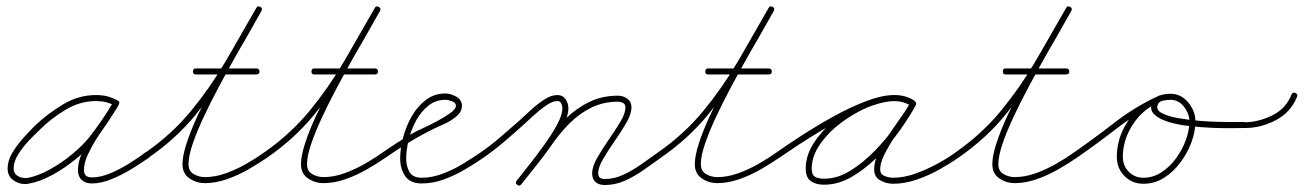

<svg xmlns="http://www.w3.org/2000/svg" viewBox="-20 -566 4115 606"><path d="M355 -237Q351 -228 343 -233Q328 -240 314.5 -243.5Q301 -247 283 -247Q232 -247 186 -219Q140 -191 105 -156Q91 -143 71.5 -122.5Q52 -102 37.5 -79Q23 -56 23 -34Q23 -19 34.5 -11.5Q46 -4 60 -4Q63 -4 65 -4Q99 -10 137 -31Q175 -52 208 -79.5Q241 -107 262 -133Q283 -160 302 -187.5Q321 -215 338 -245Q342 -253 350 -248Q359 -244 355 -236Q349 -224 342 -214Q342 -214 342 -214Q342 -214 342 -214Q339 -210 336.5 -205.5Q334 -201 331 -197Q331 -197 331 -197Q331 -197 331 -197Q319 -178 306.5 -160.5Q294 -143 282 -124Q282 -124 282 -124Q282 -124 282 -124Q270 -105 257.5 -78.5Q245 -52 245 -29Q245 -6 270 -6Q297 -6 328 -19Q359 -32 388.5 -50.5Q418 -69 439 -85Q439 -85 439 -85Q439 -85 439 -85Q447 -90 453 -83Q458 -75 451 -69Q427 -52 396 -33Q365 -14 332 -0.5Q299 13 270 13Q250 13 238 2Q226 -9 226 -29Q226 -55 239 -83.5Q252 -112 266 -134Q266 -134 266 -134Q266 -134 266 -134Q278 -153 290.5 -171Q303 -189 315 -207Q315 -207 315 -207Q315 -207 315 -207Q318 -211 320.5 -215.5Q323 -220 326 -224Q326 -224 326 -224Q326 -224 326 -224Q332 -234 337 -244Q342 -252 350 -248Q359 -244 354 -235Q337 -205 317.5 -177Q298 -149 276 -121Q255 -93 219.5 -64Q184 -35 144.5 -13.5Q105 8 69 14Q64 15 60 15Q38 15 21 2Q4 -11 4 -34Q4 -59 19 -84Q34 -109 54.5 -131.5Q75 -154 91 -170Q130 -207 179 -236.5Q228 -266 283 -266Q303 -266 318.5 -262Q334 -258 351 -249Q360 -245 355 -237Z M450 -69Q443 -64 437 -72Q432 -79 440 -85Q523 -143 583 -216Q643 -289 691.5 -371.5Q740 -454 789 -541Q793 -549 802 -544Q810 -540 805 -531Q793 -510 771.5 -472.5Q750 -435 724 -389Q698 -343 671.5 -293.5Q645 -244 623 -197Q601 -150 588 -111.5Q575 -73 575 -48Q575 -26 591.5 -16.5Q608 -7 627 -7Q659 -7 692.5 -19Q726 -31 757.5 -49Q789 -67 814 -85Q814 -85 814 -85Q814 -85 814 -85Q821 -90 827 -82Q832 -75 824 -69Q798 -51 765 -32Q732 -13 696.5 -0.5Q661 12 627 12Q600 12 578 -3Q556 -18 556 -48Q556 -74 569 -114Q582 -154 604 -201.5Q626 -249 652.5 -299Q679 -349 705.5 -395.5Q732 -442 754 -480Q776 -518 789 -541Q793 -549 802 -544Q810 -540 805 -531Q756 -443 706.5 -359.5Q657 -276 596 -202Q535 -128 450 -69Q450 -69 450 -69Q450 -69 450 -69ZM598 -331Q589 -331 589 -340Q589 -350 598 -350Q646 -350 693.5 -350Q741 -350 789 -350Q789 -350 789 -350Q789 -350 789 -350Q799 -350 799 -340Q799 -331 789 -331Q741 -331 693.5 -331Q646 -331 598 -331Q598 -331 598 -331Q598 -331 598 -331Z M824 -69Q817 -64 811 -72Q806 -79 814 -85Q897 -143 957 -216Q1017 -289 1065.5 -371.5Q1114 -454 1163 -541Q1167 -549 1176 -544Q1184 -540 1179 -531Q1167 -510 1145.5 -472.5Q1124 -435 1098 -389Q1072 -343 1045.5 -293.5Q1019 -244 997 -197Q975 -150 962 -111.5Q949 -73 949 -48Q949 -26 965.5 -16.5Q982 -7 1001 -7Q1033 -7 1066.5 -19Q1100 -31 1131.5 -49Q1163 -67 1188 -85Q1188 -85 1188 -85Q1188 -85 1188 -85Q1195 -90 1201 -82Q1206 -75 1198 -69Q1172 -51 1139 -32Q1106 -13 1070.5 -0.5Q1035 12 1001 12Q974 12 952 -3Q930 -18 930 -48Q930 -74 943 -114Q956 -154 978 -201.5Q1000 -249 1026.5 -299Q1053 -349 1079.5 -395.5Q1106 -442 1128 -480Q1150 -518 1163 -541Q1167 -549 1176 -544Q1184 -540 1179 -531Q1130 -443 1080.5 -359.5Q1031 -276 970 -202Q909 -128 824 -69Q824 -69 824 -69Q824 -69 824 -69ZM972 -331Q963 -331 963 -340Q963 -350 972 -350Q1020 -350 1067.5 -350Q1115 -350 1163 -350Q1163 -350 1163 -350Q1163 -350 1163 -350Q1173 -350 1173 -340Q1173 -331 1163 -331Q1115 -331 1067.5 -331Q1020 -331 972 -331Q972 -331 972 -331Q972 -331 972 -331Z M1198 -69Q1191 -64 1185 -72Q1180 -79 1188 -85Q1211 -101 1234.5 -116Q1258 -131 1282 -145Q1290 -150 1312 -160Q1334 -170 1358.5 -183Q1383 -196 1401 -209Q1419 -222 1419 -232Q1419 -242 1406.5 -246.5Q1394 -251 1386 -251Q1355 -251 1331.5 -232Q1308 -213 1292.5 -184Q1277 -155 1269.5 -123Q1262 -91 1262 -66Q1262 -41 1272.5 -23Q1283 -5 1311 -5Q1343 -5 1376.5 -17.5Q1410 -30 1440.5 -48.5Q1471 -67 1497 -85Q1497 -85 1497 -85Q1497 -85 1497 -85Q1504 -90 1510 -82Q1515 -75 1507 -69Q1480 -50 1447.5 -31Q1415 -12 1380.5 0.5Q1346 13 1311 13Q1275 13 1259 -10Q1243 -33 1243 -66Q1243 -96 1252 -131Q1261 -166 1279 -198Q1297 -230 1324 -250.5Q1351 -271 1386 -271Q1402 -271 1420 -261Q1438 -251 1438 -232Q1438 -214 1422 -200Q1404 -184 1378.5 -173Q1353 -162 1332 -151Q1297 -133 1264 -112.5Q1231 -92 1198 -69Q1198 -69 1198 -69Q1198 -69 1198 -69Z M1507 -69Q1500 -64 1494 -72Q1489 -79 1497 -85Q1529 -107 1559 -133Q1589 -159 1619 -185Q1632 -197 1653 -216.5Q1674 -236 1696.5 -251Q1719 -266 1739 -266Q1756 -266 1765 -253Q1774 -240 1774 -224Q1774 -200 1757 -167.5Q1740 -135 1715 -100Q1690 -65 1665.5 -34.5Q1641 -4 1625 16Q1625 16 1625 16Q1625 16 1625 16Q1620 23 1612 17Q1605 12 1611 4Q1625 -14 1648.5 -43.5Q1672 -73 1696.5 -107Q1721 -141 1738 -172Q1755 -203 1755 -224Q1755 -232 1751.5 -239.5Q1748 -247 1739 -247Q1723 -247 1702 -232Q1681 -217 1661.5 -199Q1642 -181 1631 -171Q1601 -144 1570.5 -118Q1540 -92 1507 -69Q1507 -69 1507 -69Q1507 -69 1507 -69ZM1625 16Q1620 23 1612 17Q1605 12 1611 4Q1635 -27 1660 -58Q1685 -89 1707 -121Q1733 -160 1766.5 -192.5Q1800 -225 1840.5 -244.5Q1881 -264 1930 -264Q1947 -264 1960 -254.5Q1973 -245 1973 -227Q1973 -206 1957 -178.5Q1941 -151 1920.5 -121.5Q1900 -92 1884 -65Q1868 -38 1868 -19Q1868 -1 1889 -1Q1919 -1 1948.5 -15Q1978 -29 2005.5 -48.5Q2033 -68 2057 -85Q2057 -85 2057 -85Q2057 -85 2057 -85Q2064 -90 2070 -82Q2075 -75 2067 -69Q2042 -51 2013 -30.5Q1984 -10 1953 4Q1922 18 1889 18Q1871 18 1860 9Q1849 0 1849 -19Q1849 -40 1865 -68Q1881 -96 1901.5 -125.5Q1922 -155 1938 -181.5Q1954 -208 1954 -227Q1954 -237 1946.5 -241Q1939 -245 1930 -245Q1885 -245 1847 -226.5Q1809 -208 1778 -177Q1747 -146 1723 -111Q1700 -78 1675 -46.5Q1650 -15 1625 16Q1625 16 1625 16Q1625 16 1625 16Z M2067 -69Q2060 -64 2054 -72Q2049 -79 2057 -85Q2140 -143 2200 -216Q2260 -289 2308.5 -371.5Q2357 -454 2406 -541Q2410 -549 2419 -544Q2427 -540 2422 -531Q2410 -510 2388.5 -472.5Q2367 -435 2341 -389Q2315 -343 2288.5 -293.5Q2262 -244 2240 -197Q2218 -150 2205 -111.5Q2192 -73 2192 -48Q2192 -26 2208.5 -16.5Q2225 -7 2244 -7Q2276 -7 2309.5 -19Q2343 -31 2374.5 -49Q2406 -67 2431 -85Q2431 -85 2431 -85Q2431 -85 2431 -85Q2438 -90 2444 -82Q2449 -75 2441 -69Q2415 -51 2382 -32Q2349 -13 2313.5 -0.5Q2278 12 2244 12Q2217 12 2195 -3Q2173 -18 2173 -48Q2173 -74 2186 -114Q2199 -154 2221 -201.5Q2243 -249 2269.5 -299Q2296 -349 2322.5 -395.5Q2349 -442 2371 -480Q2393 -518 2406 -541Q2410 -549 2419 -544Q2427 -540 2422 -531Q2373 -443 2323.5 -359.5Q2274 -276 2213 -202Q2152 -128 2067 -69Q2067 -69 2067 -69Q2067 -69 2067 -69ZM2215 -331Q2206 -331 2206 -340Q2206 -350 2215 -350Q2263 -350 2310.5 -350Q2358 -350 2406 -350Q2406 -350 2406 -350Q2406 -350 2406 -350Q2416 -350 2416 -340Q2416 -331 2406 -331Q2358 -331 2310.5 -331Q2263 -331 2215 -331Q2215 -331 2215 -331Q2215 -331 2215 -331Z M2428 -72Q2423 -79 2431 -85Q2462 -107 2509 -137.5Q2556 -168 2609 -197.5Q2662 -227 2713 -246.5Q2764 -266 2804 -266Q2820 -266 2835.5 -262Q2851 -258 2865 -249Q2872 -243 2867 -236Q2862 -228 2854 -233Q2830 -247 2802 -247Q2766 -247 2721.5 -228.5Q2677 -210 2636 -179.5Q2595 -149 2568.5 -111Q2542 -73 2542 -34Q2542 -14 2552.5 -8Q2563 -2 2581 -2Q2623 -2 2663.5 -27Q2704 -52 2741 -90Q2778 -128 2807 -169Q2836 -210 2854 -243Q2858 -251 2867 -246Q2875 -242 2870 -233Q2860 -214 2841 -187.5Q2822 -161 2803 -132.5Q2784 -104 2771 -77.5Q2758 -51 2758 -32Q2758 -16 2772 -10.5Q2786 -5 2799 -5Q2832 -5 2867.5 -17.5Q2903 -30 2936.5 -48Q2970 -66 2996 -85Q2996 -85 2996 -85Q2996 -85 2996 -85Q3003 -90 3009 -82Q3014 -75 3006 -69Q2979 -50 2944 -30.5Q2909 -11 2871.5 1.5Q2834 14 2799 14Q2778 14 2758.5 3.5Q2739 -7 2739 -32Q2739 -56 2752 -83.5Q2765 -111 2784 -139Q2803 -167 2822 -193.5Q2841 -220 2854 -243Q2858 -251 2867 -246Q2875 -242 2870 -233Q2851 -198 2820.5 -155Q2790 -112 2751.5 -73Q2713 -34 2669.5 -8.5Q2626 17 2581 17Q2555 17 2539 5.5Q2523 -6 2523 -34Q2523 -77 2551 -118.5Q2579 -160 2622.5 -193Q2666 -226 2714 -246Q2762 -266 2802 -266Q2836 -266 2864 -249Q2872 -245 2866 -236Q2861 -228 2853 -233Q2843 -241 2830 -244Q2817 -247 2804 -247Q2775 -247 2737 -234Q2699 -221 2657 -200Q2615 -179 2574.5 -155Q2534 -131 2499 -108Q2464 -85 2441 -69Q2434 -64 2428 -72Z M3006 -69Q2999 -64 2993 -72Q2988 -79 2996 -85Q3079 -143 3139 -216Q3199 -289 3247.5 -371.5Q3296 -454 3345 -541Q3349 -549 3358 -544Q3366 -540 3361 -531Q3349 -510 3327.5 -472.5Q3306 -435 3280 -389Q3254 -343 3227.5 -293.5Q3201 -244 3179 -197Q3157 -150 3144 -111.5Q3131 -73 3131 -48Q3131 -26 3147.5 -16.5Q3164 -7 3183 -7Q3215 -7 3248.5 -19Q3282 -31 3313.5 -49Q3345 -67 3370 -85Q3370 -85 3370 -85Q3370 -85 3370 -85Q3377 -90 3383 -82Q3388 -75 3380 -69Q3354 -51 3321 -32Q3288 -13 3252.5 -0.5Q3217 12 3183 12Q3156 12 3134 -3Q3112 -18 3112 -48Q3112 -74 3125 -114Q3138 -154 3160 -201.5Q3182 -249 3208.5 -299Q3235 -349 3261.5 -395.5Q3288 -442 3310 -480Q3332 -518 3345 -541Q3349 -549 3358 -544Q3366 -540 3361 -531Q3312 -443 3262.5 -359.5Q3213 -276 3152 -202Q3091 -128 3006 -69Q3006 -69 3006 -69Q3006 -69 3006 -69ZM3154 -331Q3145 -331 3145 -340Q3145 -350 3154 -350Q3202 -350 3249.5 -350Q3297 -350 3345 -350Q3345 -350 3345 -350Q3345 -350 3345 -350Q3355 -350 3355 -340Q3355 -331 3345 -331Q3297 -331 3249.5 -331Q3202 -331 3154 -331Q3154 -331 3154 -331Q3154 -331 3154 -331Z M3367 -72Q3362 -79 3370 -85Q3432 -128 3494.5 -176.5Q3557 -225 3625 -258Q3625 -258 3625 -258Q3625 -258 3625 -258Q3634 -262 3638 -254Q3642 -245 3634 -241Q3566 -208 3504 -160Q3442 -112 3380 -69Q3373 -64 3367 -72ZM3625 -258Q3634 -262 3638 -253Q3642 -245 3633 -241Q3585 -219 3554.5 -171.5Q3524 -124 3524 -71Q3524 -43 3542.5 -24Q3561 -5 3589 -5Q3619 -5 3645.5 -22Q3672 -39 3692 -66.5Q3712 -94 3723 -124.5Q3734 -155 3734 -183Q3734 -207 3717 -229Q3700 -251 3674 -251Q3664 -251 3651 -248.5Q3638 -246 3634 -235Q3634 -235 3634 -235Q3634 -235 3634 -235Q3628 -219 3647 -209Q3666 -199 3697 -193.5Q3728 -188 3762 -185Q3796 -182 3822 -181.5Q3848 -181 3855 -181Q3861 -181 3867.5 -181Q3874 -181 3880 -181Q3886 -181 3892.5 -181Q3899 -181 3906 -181Q3916 -180 3916 -171Q3915 -161 3906 -162Q3897 -162 3870 -161.5Q3843 -161 3807.5 -162.5Q3772 -164 3735 -168Q3698 -172 3668.5 -181Q3639 -190 3623.5 -204.5Q3608 -219 3616 -241Q3616 -241 3616 -241Q3616 -241 3616 -241Q3622 -259 3639.5 -264.5Q3657 -270 3674 -270Q3708 -270 3730.5 -242.5Q3753 -215 3753 -183Q3753 -151 3740.5 -117Q3728 -83 3705.5 -53Q3683 -23 3653.5 -4.5Q3624 14 3589 14Q3553 14 3529 -10.5Q3505 -35 3505 -71Q3505 -130 3538.5 -181.5Q3572 -233 3625 -258Q3625 -258 3625 -258Q3625 -258 3625 -258Z M3906 -162Q3896 -162 3897 -171Q3897 -181 3906 -180Q3951 -180 3995 -201.5Q4039 -223 4056 -267Q4056 -267 4056 -267Q4056 -267 4056 -267Q4060 -276 4068 -273Q4077 -269 4074 -261Q4054 -211 4005.5 -186Q3957 -161 3906 -162Q3906 -162 3906 -162Q3906 -162 3906 -162Z"/></svg>

Font: FRB American Cursive Guidelines Arrows Extralight
Style: Italic
Weight: 200
Italic angle: -25°
Version: Version 2.0;Modular Font Editor K font №1